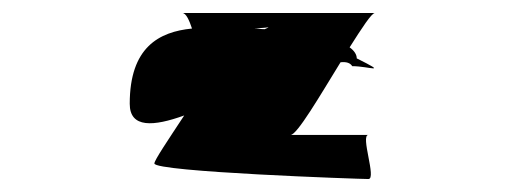

<svg xmlns="http://www.w3.org/2000/svg" viewBox="-20 -602 798 296"><path d="M180 -442C180 -404 217 -407 264 -424C239 -386 218 -355 218 -350C218 -337 535 -326 548 -326C561 -326 535 -394 548 -394H428C438 -394 473 -454 505 -506C514 -507 520 -505 523 -500C549 -500 580 -487 530 -512C530 -518 526 -524 519 -529C538 -559 553 -582 558 -582H261C267 -582 272 -570 276 -558C225 -553 180 -529 180 -442ZM372 -558C382 -559 389 -559 394 -560C393 -559 390 -558 388 -557C382 -557 378 -558 372 -558Z"/></svg>

Font: Ampere
Style: SCSuExt
Weight: 400
Version: Version 1